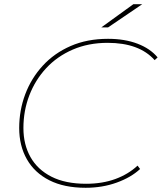

<svg xmlns="http://www.w3.org/2000/svg" viewBox="-20 -887 767 910"><path d="M386 3Q284 3 214 -32.5Q144 -68 107.5 -132Q71 -196 71 -280Q71 -364 99.5 -440Q128 -516 182.5 -575.5Q237 -635 315 -669Q393 -703 492 -703Q571 -703 631.5 -680Q692 -657 727 -615L713 -602Q640 -684 490 -684Q399 -684 325 -652Q251 -620 199 -564Q147 -508 119 -435Q91 -362 91 -280Q91 -202 124.5 -142.5Q158 -83 224 -49.5Q290 -16 388 -16Q465 -16 526.5 -38.5Q588 -61 632 -102L644 -86Q601 -46 533 -21.5Q465 3 386 3ZM460 -757 612 -867H654L492 -757Z"/></svg>

Font: Montserrat Thin
Style: Italic
Weight: 100
Italic angle: -11.3°
Designer: Julieta Ulanovsky
Foundry: Julieta Ulanovsky
Version: Version 9.000; ttfautohint (v1.8.4.7-5d5b)